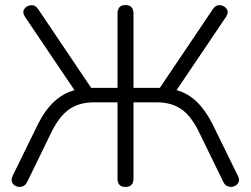

<svg xmlns="http://www.w3.org/2000/svg" viewBox="-20 -732 991 758"><path d="M475 6Q444 6 444 -27V-328H350Q292 -328 252.5 -300Q213 -272 182 -208L88 -15Q81 0 68.5 4Q56 8 44.5 3.5Q33 -1 28 -12Q23 -23 30 -38L130 -242Q185 -352 274 -376L79 -665Q67 -683 76 -696.5Q85 -710 102.5 -711.5Q120 -713 132 -694L340 -385H444V-678Q444 -712 475 -712Q507 -712 507 -678V-385H611L819 -694Q831 -713 848.5 -711.5Q866 -710 875 -696.5Q884 -683 872 -665L677 -376Q722 -364 757 -330Q792 -296 819 -242L919 -38Q927 -23 921.5 -12Q916 -1 904.5 3.5Q893 8 880.5 4Q868 0 861 -15L767 -208Q736 -273 696.5 -300.5Q657 -328 600 -328H507V-27Q507 6 475 6Z"/></svg>

Font: Chiron GoRound TC L
Style: Regular
Weight: 300
Designer: Ryoko NISHIZUKA 西塚涼子 (kana, bopomofo & ideographs); Paul D. Hunt (Latin, Greek & Cyrillic); Sandoll Communications 산돌커뮤니
Foundry: Adobe
Version: Version 1.000;hotconv 1.1.1;makeotfexe 2.6.0